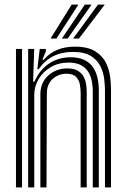

<svg xmlns="http://www.w3.org/2000/svg" viewBox="-20 -812 548 832"><path d="M434.8 0V-420.5Q434.8 -440 431.8 -467.9Q428.8 -495.8 416.1 -523.1Q403.5 -550.5 375 -568.8Q346.5 -587 295.8 -587Q199.5 -587 147.8 -512.5H141.8L152.2 -600H178.5L179 -589.8L163.5 -552.8H169.2Q195 -582.5 228.5 -596.1Q262 -609.8 304 -609.8Q361.5 -609.8 393.6 -589.1Q425.8 -568.5 440 -537.9Q454.2 -507.2 457.6 -476.5Q461 -445.8 461 -425.5V0ZM49.2 0V-600H75.5V0ZM102 0V-600H128.2L123.5 -458.5H129.5Q151.5 -509.5 192.9 -536.9Q234.2 -564.2 287.8 -563.8Q408.2 -562.8 408.2 -418.8V0H382V-415.5Q382 -540.8 278.2 -540.8Q234 -540.8 200.2 -521.1Q166.5 -501.5 147.5 -469.6Q128.5 -437.8 128.5 -401.2V0ZM155 0V-403.5Q155 -453.8 189 -484.6Q223 -515.5 271.5 -515.5Q302.2 -515.5 319.4 -504.2Q336.5 -493 344.2 -476Q352 -459 353.9 -441.2Q355.8 -423.5 355.8 -410.5V0H329.5V-409Q329.5 -425 326.4 -444.5Q323.2 -464 310.2 -478.2Q297.2 -492.5 267.8 -492.5Q234 -492.5 208.5 -470.2Q183 -448 183 -406.2L181.5 0ZM199.2 -645 290.5 -792H319.8L224.5 -645ZM297 -645 404.5 -792H433.8L322.2 -645ZM248.2 -645 347.5 -792H376.8L273.2 -645Z"/></svg>

Font: Big Shoulders Inline Text ExtraBold
Style: Regular
Weight: 800
Designer: Patric King
Foundry: XO Type Co
Version: Version 1.000